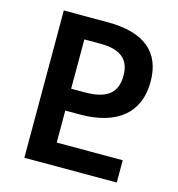

<svg xmlns="http://www.w3.org/2000/svg" viewBox="-106 -807 833 899"><g transform="rotate(15 310.0 -357.0)"><path d="M93 0H541V-108H221V-263H292C471 -263 572 -345 572 -496C572 -641 482 -714 306 -714H93ZM221 -369V-608H298C397 -608 442 -570 442 -491C442 -409 396 -369 287 -369Z"/></g></svg>

Font: Noto Sans Georgian Semi
Style: Regular
Weight: 600
Designer: Monotype Design Team
Foundry: Monotype Imaging Inc.
Version: Version 1.901